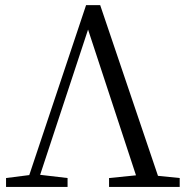

<svg xmlns="http://www.w3.org/2000/svg" viewBox="-20 -739 739 759"><path d="M3.9 0V-35.2L95.7 -46.9L320.3 -718.8H376L604.5 -43.9L690.4 -35.2V0H411.1V-35.2L517.6 -45.9L328.1 -622.1L138.7 -47.9L247.1 -35.2V0Z"/></svg>

Font: Bpmf Zihi Only R
Style: R
Weight: 400
Foundry: But Ko
Version: Version 1.320